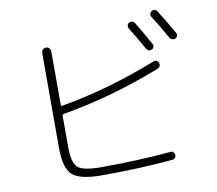

<svg xmlns="http://www.w3.org/2000/svg" viewBox="-88 -935 1176 1039"><g transform="rotate(-10 500.0 -415.0)"><path d="M677.7 -787.1Q696.3 -796.9 709 -779.3Q733.4 -741.2 783.2 -651.4Q787.1 -643.6 784.7 -635.3Q782.2 -627 774.4 -623Q754.9 -614.3 744.1 -631.8Q704.1 -704.1 669.9 -757.8Q666 -765.6 668 -773.9Q669.9 -782.2 677.7 -787.1ZM878.9 -668.9Q841.8 -735.4 801.8 -797.9Q796.9 -804.7 799.3 -814.5Q801.8 -824.2 809.6 -828.1Q828.1 -837.9 840.8 -819.3Q890.6 -739.3 918.9 -688.5Q923.8 -680.7 920.9 -671.9Q918 -663.1 910.2 -659.2Q902.3 -655.3 893.1 -658.2Q883.8 -661.1 878.9 -668.9ZM388.7 1Q268.6 1 227.5 -37.1Q186.5 -75.2 186.5 -186.5V-707Q186.5 -717.8 193.8 -725.1Q201.2 -732.4 210.9 -732.4Q221.7 -732.4 229 -725.1Q236.3 -717.8 236.3 -707V-414.1Q236.3 -405.3 245.1 -407.2Q502.9 -452.1 771.5 -557.6Q780.3 -561.5 788.6 -557.6Q796.9 -553.7 799.8 -544.9Q806.6 -523.4 786.1 -514.6Q514.6 -408.2 245.1 -362.3Q236.3 -360.4 236.3 -351.6V-184.6Q236.3 -95.7 265.1 -69.3Q293.9 -43 392.6 -43Q594.7 -43 777.3 -59.6Q786.1 -60.5 792.5 -54.7Q798.8 -48.8 799.8 -40Q800.8 -31.2 794.9 -23.9Q789.1 -16.6 780.3 -15.6Q594.7 1 388.7 1Z"/></g></svg>

Font: Rounded Mgen+ 2m light
Style: Regular
Weight: 200
Designer: [Source Han Sans]
Ryoko NISHIZUKA  (kana & ideographs); Paul D. Hunt (Latin, Greek & Cyrillic); Wenlong ZHANG  (bopomofo
Version: Version 1.059.20150602